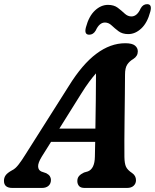

<svg xmlns="http://www.w3.org/2000/svg" viewBox="-44 -926 764 946"><path d="M162 -154.5Q143 -123.5 143.8 -105.8Q144.5 -88 159.5 -81L184 -72.5Q196.5 -66 201.8 -57.5Q207 -49 207 -40Q207 -21 195 -10.5Q183 0 163 0H17Q-24.5 0 -24.5 -35Q-24.5 -50.5 -16.2 -62.2Q-8 -74 15.5 -87Q31 -94 47.5 -115.2Q64 -136.5 80.5 -163.5L295.5 -503Q361.5 -609.5 430.8 -661.2Q500 -713 573 -713Q607 -713 621 -701.5Q635 -690 635 -673Q635 -649.5 613 -635.5Q594 -624.5 583 -608Q572 -591.5 572 -558.5Q572 -516.5 571.2 -459.5Q570.5 -402.5 569.8 -343.2Q569 -284 568.8 -233.2Q568.5 -182.5 569 -152.5Q569.5 -120.5 576.8 -104.5Q584 -88.5 607.5 -73Q626 -60 626 -38Q626 -21.5 614.5 -10.8Q603 0 582 0H373Q353 0 345 -10Q337 -20 337 -34Q337 -49 345.5 -58.8Q354 -68.5 370 -76L389 -81.5Q422.5 -94.5 423.5 -154Q424 -186.5 425 -227H207.5ZM355.5 -463.5 248.5 -292.5H426Q427 -358 428 -430.2Q429 -502.5 429 -564.5Q414 -548 395.8 -523.5Q377.5 -499 355.5 -463.5ZM588 -758Q559 -758 540 -772.2Q521 -786.5 506 -800.8Q491 -815 473 -815Q445.5 -815 427.5 -775.5Q415.5 -755 395.5 -755Q369.5 -755 379.5 -792Q394 -846.5 423.8 -874.2Q453.5 -902 488 -902Q517.5 -902 536.2 -887.8Q555 -873.5 570.2 -859.2Q585.5 -845 603.5 -845Q631.5 -845 649 -884.5Q660.5 -905.5 681 -905.5Q706.5 -905.5 696.5 -868.5Q682 -813.5 652.2 -785.8Q622.5 -758 588 -758Z"/></svg>

Font: Fraunces 9pt SuperSoft SemiBold
Style: Italic
Weight: 600
Italic angle: -16°
Version: Version 1.000;[0bf87f6ff]